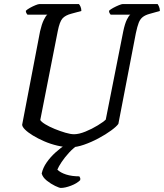

<svg xmlns="http://www.w3.org/2000/svg" viewBox="-20 -724 806 944"><path d="M329 0Q296 0 262 -8Q228 -16 197 -29.5Q166 -43 141.5 -58Q117 -73 103 -87Q89 -101 89 -111L177 -570Q185 -605 195.5 -626.5Q206 -648 213 -652H115Q113 -654 110 -659Q107 -664 107 -671Q114 -678 127.5 -685.5Q141 -693 154.5 -698.5Q168 -704 174 -704H368Q372 -700 376 -691Q380 -682 380 -670L332 -657Q301 -649 287 -633Q273 -617 264 -571L178 -134Q183 -125 202.5 -113Q222 -101 249 -90Q276 -79 301.5 -71.5Q327 -64 344 -64Q368 -64 400 -77Q432 -90 460.5 -107.5Q489 -125 500 -136L586 -570Q594 -608 604 -628Q614 -648 621 -652H524Q522 -654 519 -659Q516 -664 516 -671Q523 -678 537 -685.5Q551 -693 564.5 -698.5Q578 -704 583 -704H755Q758 -700 762 -691Q766 -682 766 -670L716 -656Q694 -650 681.5 -640Q669 -630 662 -612Q655 -594 648 -561L562 -115Q553 -102 526.5 -82.5Q500 -63 464.5 -44Q429 -25 393 -12.5Q357 0 329 0ZM279 200Q272 200 251 190Q230 180 210 164Q190 148 185 129Q191 101 209.5 74.5Q228 48 253 25.5Q278 3 304 -14L369 -15Q342 2 320 26Q298 50 283 72.5Q268 95 262 110Q277 125 305 134Q333 143 370 143Q372 146 374 150.5Q376 155 374 162Q358 178 329 189Q300 200 279 200Z"/></svg>

Font: Texturina Medium 12pt Medium
Style: Italic
Weight: 500
Italic angle: -11°
Version: Version 1.002